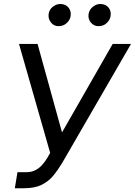

<svg xmlns="http://www.w3.org/2000/svg" viewBox="-20 -952 689 981"><path d="M55.7 9.8 69.3 -72.3H115.2Q141.6 -72.3 161.4 -82.8Q181.2 -93.3 195.6 -109.6Q210 -126 220.7 -143.6L236.3 -170.9L77.1 -727.5H171.9L296.9 -275.4L555.7 -727.5H649.4L296.9 -118.2Q276.4 -84 252.7 -54.9Q229 -25.9 193.6 -8.1Q158.2 9.8 102.5 9.8ZM279.3 -818.4Q255.9 -817.9 240.5 -836.9Q225.1 -856 228.5 -880.9Q231.4 -902.8 249.5 -917.2Q267.6 -931.6 288.1 -931.6Q314.5 -931.6 329.6 -913.8Q344.7 -896 340.8 -869.1Q337.4 -849.1 320.1 -833.5Q302.7 -817.9 279.3 -818.4ZM483.4 -818.4Q460.4 -817.9 444.6 -836.4Q428.7 -855 432.6 -880.9Q436.5 -902.8 454.3 -917.2Q472.2 -931.6 492.2 -931.6Q519 -931.6 534.2 -913.8Q549.3 -896 544.9 -869.1Q541.5 -849.1 524.4 -833.5Q507.3 -817.9 483.4 -818.4Z"/></svg>

Font: Inter Tight
Style: Italic
Weight: 400
Italic angle: -9.39999°
Designer: Rasmus Andersson
Foundry: rsms
Version: Version 3.002